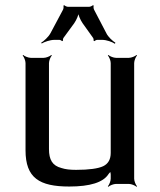

<svg xmlns="http://www.w3.org/2000/svg" viewBox="-20 -706 613 737"><path d="M246 10C326 10 376 -6 396 -37C399 -42 406 -47 407 -51L403 -53C402 -49 405 -41 405 -36V-20C405 -11 399 4 394 9L396 11C401 6 416 0 425 0H475C484 0 499 6 504 11L506 9C501 4 495 -11 495 -20V-464C495 -473 501 -488 506 -493L504 -495C499 -490 484 -484 475 -484H425C416 -484 401 -490 396 -495L394 -493C399 -488 405 -473 405 -464V-119C405 -94 395 -77 376 -68C357 -59 322 -54 272 -54C249 -54 231 -56 216 -61C181 -70 168 -93 168 -134V-464C168 -473 174 -488 179 -493L177 -495C172 -490 157 -484 148 -484H98C89 -484 74 -490 69 -495L67 -493C72 -488 78 -473 78 -464V-129C78 -23 131 10 246 10ZM189 -553H208C211 -553 217 -550 218 -548L222 -550C221 -552 222 -559 224 -561L265 -617C274 -630 283 -651 283 -663H279C279 -651 288 -630 297 -617L337 -561C339 -559 340 -552 339 -550L343 -548C344 -550 350 -553 353 -553H372C389 -553 411 -545 421 -538L423 -542C413 -548 395 -564 388 -579L341 -669C339 -673 338 -682 340 -684L337 -686C335 -684 327 -680 323 -680H240C236 -680 228 -684 227 -686L223 -684C225 -682 224 -673 222 -669L174 -579C166 -564 148 -548 138 -542L140 -539C150 -545 172 -553 189 -553Z"/></svg>

Font: Gamestation Storm
Style: Regular
Weight: 400
Designer: Jonas Hecksher
Foundry: Jonas Hecksher, Playtypeª, e-types AS
Version: Version 1.003